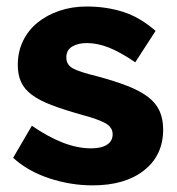

<svg xmlns="http://www.w3.org/2000/svg" viewBox="-20 -555 539 585"><path d="M20 -74.2 77.1 -171.9Q125 -138.7 170.4 -120.8Q215.8 -103 257.8 -103Q288.6 -103 305.9 -114Q323.2 -125 323.2 -146Q323.2 -167 301.5 -179.4Q279.8 -191.9 226.1 -206.1Q172.9 -221.2 136.5 -235.1Q100.1 -249 77.1 -266.1Q54.2 -283.2 44.2 -305.2Q34.2 -327.1 34.2 -356.9Q34.2 -397 50 -429.9Q65.9 -462.9 94 -485.8Q122.1 -508.8 160.6 -522Q199.2 -535.2 244.1 -535.2Q303.2 -535.2 354.5 -519Q405.8 -502.9 454.1 -460.9L392.1 -365.2Q347.2 -396 312 -409.9Q276.9 -423.8 244.1 -423.8Q218.3 -423.8 200.2 -413.3Q182.1 -402.8 182.1 -379.9Q182.1 -357.9 201.7 -346.9Q221.2 -335.9 273.9 -323.2Q330.1 -308.1 368.7 -293Q407.2 -277.8 431.2 -259.5Q455.1 -241.2 466.1 -217Q477.1 -192.9 477.1 -160.2Q477.1 -82 419.2 -36.1Q361.3 9.8 262.2 9.8Q195.3 9.8 130.1 -11.7Q64.9 -33.2 20 -74.2Z"/></svg>

Font: Raleway ExtraBold
Style: Regular
Weight: 800
Designer: Matt McInerney, Pablo Impallari, Rodrigo Fuenzalida
Foundry: Matt McInerney, Pablo Impallari, Rodrigo Fuenzalida
Version: Version 3.000g; ttfautohint (v1.5) -l 8 -r 28 -G 28 -x 14 -D